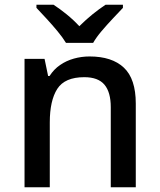

<svg xmlns="http://www.w3.org/2000/svg" viewBox="-20 -786 670 806"><path d="M356 -549Q450 -549 500 -502Q550 -455 550 -351V0H445V-336Q445 -399 418.5 -430.5Q392 -462 334 -462Q252 -462 220.5 -413Q189 -364 189 -272V0H83V-539H167L182 -467H188Q206 -495 232 -513Q258 -531 290 -540Q322 -549 356 -549ZM257 -606Q243 -629 221 -655.5Q199 -682 175 -708Q151 -734 133 -753V-766H205Q231 -749 259.5 -726Q288 -703 313 -676Q340 -703 368.5 -726Q397 -749 423 -766H496V-753Q478 -734 453.5 -708Q429 -682 406.5 -655.5Q384 -629 371 -606Z"/></svg>

Font: Noto Sans Hebrew Medium
Style: Regular
Weight: 500
Designer: Monotype Design Team
Foundry: Monotype Imaging Inc.
Version: Version 2.003